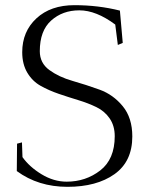

<svg xmlns="http://www.w3.org/2000/svg" viewBox="-20 -722 567 743"><path d="M238 -19Q312 -19 368 -62.5Q424 -106 424 -195Q424 -235 404.5 -263.5Q385 -292 353 -307.5Q321 -323 283 -334.5Q245 -346 207 -359Q169 -372 137 -390Q105 -408 85.5 -441Q66 -474 66 -520Q66 -600 121 -651Q176 -702 268 -702Q360 -702 444 -681L455 -556L436 -548L426 -627Q352 -682 287 -682Q222 -682 178 -642.5Q134 -603 134 -524Q134 -478 171 -451Q208 -424 260.5 -409Q313 -394 365.5 -375Q418 -356 455 -311Q492 -266 492 -194Q492 -97 423 -48Q354 1 241 1Q128 1 45 -60L46 -166L65 -171L67 -114Q94 -76 141 -47.5Q188 -19 238 -19Z"/></svg>

Font: Antic Didone
Style: Regular
Weight: 400
Designer: Santiago Orozco
Foundry: Santiago Orozco
Version: Version 2.001